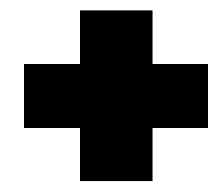

<svg xmlns="http://www.w3.org/2000/svg" viewBox="-20 -420 418 360"><path d="M130 -80.5V-180H25V-300H130V-400.5H266V-300H370V-180H266V-80.5Z"/></svg>

Font: Anybody UltraExpanded Regular
Style: Bold
Weight: 700
Width: 9
Designer: Tyler Finck
Foundry: Etcetera Type Company
Version: Version 1.010; ttfautohint (v1.8.3) -l 8 -r 50 -G 200 -x 14 